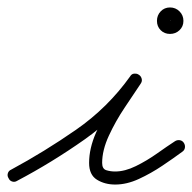

<svg xmlns="http://www.w3.org/2000/svg" viewBox="-38 -470 516 515"><path d="M-8 -15Q81 -63 166 -122Q251 -181 311 -265Q316 -272 323 -272.5Q330 -273 335 -269Q340 -266 342 -259Q344 -252 339 -245Q321 -218 296.5 -181.5Q272 -145 254 -106Q236 -67 236 -33Q236 -17 247 -13.5Q258 -10 271 -10Q297 -10 326.5 -24.5Q356 -39 383.5 -58.5Q411 -78 431 -91Q437 -95 444 -94Q451 -93 455 -87Q459 -81 458 -74Q457 -67 451 -63Q428 -46 397.5 -25.5Q367 -5 334.5 10Q302 25 271 25Q243 25 222 12Q201 -1 201 -33Q201 -72 219.5 -114Q238 -156 264 -195Q290 -234 311 -265Q315 -272 322 -272.5Q329 -273 335 -269Q340 -265 342 -258.5Q344 -252 339 -245Q277 -158 189 -96Q101 -34 8 15Q2 19 -5 17Q-12 15 -15 8Q-19 2 -17 -5Q-15 -12 -8 -15ZM418 -415Q418 -415 418 -414Q418 -414 418 -414Q419 -414 419 -414Q419 -415 418 -415ZM418 -450Q433 -450 443.5 -439.5Q454 -429 454 -414Q454 -399 443.5 -389Q433 -379 418 -379Q403 -379 393 -389Q383 -399 383 -414Q383 -429 393 -439.5Q403 -450 418 -450Z"/></svg>

Font: FRB American Cursive Guidelines Arrows
Style: Italic
Weight: 400
Italic angle: -25°
Version: Version 2.0;Modular Font Editor K font №1